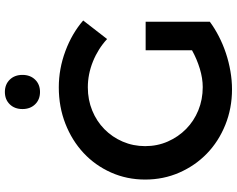

<svg xmlns="http://www.w3.org/2000/svg" viewBox="-112 -853 971 787"><g transform="rotate(-90 373.5 -459.5)"><path d="M390 -781Q359 -781 339.5 -801Q320 -821 320 -853Q320 -885 339.5 -905Q359 -925 390 -925Q421 -925 440.5 -905Q460 -885 460 -853Q460 -821 440.5 -801Q421 -781 390 -781ZM561 -348H678V-85Q651 -65 618 -48Q585 -31 549 -19Q513 -7 475 -0.5Q437 6 401 6Q323 6 255 -21.5Q187 -49 137.5 -97Q88 -145 59.5 -210Q31 -275 31 -350Q31 -425 60 -490Q89 -555 140 -602.5Q191 -650 260 -677Q329 -704 409 -704Q485 -704 557.5 -677Q630 -650 683 -604L607 -506Q567 -543 515 -564Q463 -585 409 -585Q358 -585 314 -567Q270 -549 237.5 -517Q205 -485 186.5 -442Q168 -399 168 -350Q168 -300 187 -257Q206 -214 238.5 -182Q271 -150 315 -132Q359 -114 410 -114Q446 -114 485.5 -126Q525 -138 561 -158Z"/></g></svg>

Font: QuotatisMedium
Style: Regular
Weight: 500
Designer: Julieta Ulanovsky
Foundry: Quotatis-Medium
Version: Version 4.000;PS 004.000;hotconv 1.0.88;makeotf.lib2.5.64775